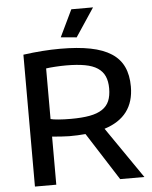

<svg xmlns="http://www.w3.org/2000/svg" viewBox="-62 -1014 846 1066"><g transform="rotate(-5 360.5 -481.5)"><path d="M394 -266Q373 -264 350 -263Q327 -262 303 -262Q286 -262 259 -264Q232 -266 208 -268V0H89V-735Q198 -750 295 -750Q393 -750 463.5 -736Q534 -722 579.5 -692.5Q625 -663 646.5 -617Q668 -571 668 -507Q668 -338 502 -286L699 0H564ZM321 -357Q383 -357 426 -365Q469 -373 496 -391Q523 -409 535 -437.5Q547 -466 547 -507Q547 -547 534.5 -575Q522 -603 495 -621Q468 -639 424.5 -647Q381 -655 320 -655Q292 -655 260 -653Q228 -651 208 -648V-366Q221 -362 252 -359.5Q283 -357 321 -357ZM304 -813 376 -963H497L392 -805Z"/></g></svg>

Font: Encode Sans Wide
Style: Medium
Weight: 500
Designer: Pablo Impallari, Andres Torresi
Foundry: Pablo Impallari, Andres Torresi
Version: Version 1.000; ttfautohint (v1.00) -l 8 -r 50 -G 200 -x 14 -